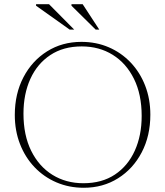

<svg xmlns="http://www.w3.org/2000/svg" viewBox="-20 -878 781 908"><path d="M365 -680Q435 -680 494.2 -654.5Q553.5 -629 597.8 -582.5Q642 -536 666.5 -473Q691 -410 691 -335.5Q691 -235.5 650.2 -157.5Q609.5 -79.5 538.2 -34.8Q467 10 376 10Q306.5 10 247 -15.5Q187.5 -41 143.2 -87.5Q99 -134 74.5 -197Q50 -260 50 -334.5Q50 -434.5 90.8 -512.5Q131.5 -590.5 202.8 -635.2Q274 -680 365 -680ZM374.5 -11.5Q462 -11.5 523.5 -52.5Q585 -93.5 617.5 -165.5Q650 -237.5 650 -329.5Q650 -431.5 613.5 -505.2Q577 -579 513 -618.8Q449 -658.5 366.5 -658.5Q279.5 -658.5 217.8 -617.5Q156 -576.5 123.5 -504.8Q91 -433 91 -340.5Q91 -238.5 127.5 -164.8Q164 -91 228 -51.2Q292 -11.5 374.5 -11.5ZM331 -738H309.5L150.5 -851V-858H212ZM449.5 -738H432.5L318 -851V-858H371Z"/></svg>

Font: Newsreader 16pt ExtraLight
Style: Regular
Weight: 275
Designer: Hugues Gentile
Foundry: Production Type
Version: Version 1.003; ttfautohint (v1.8.3)